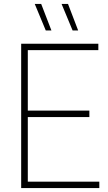

<svg xmlns="http://www.w3.org/2000/svg" viewBox="-20 -964 556 984"><path d="M88.5 0V-740H484V-707H122.5V-397H438V-364H122.5V-33H489V0ZM352 -808 295.5 -944H328.5L380.5 -808ZM214.5 -808 158 -944H191L243.5 -808Z"/></svg>

Font: Encode Sans SemiCondensed SemiCondensed Thin
Style: Regular
Weight: 100
Width: 4
Designer: Multiple Designers
Foundry: Impallari Type
Version: Version 3.000; ttfautohint (v1.8.3) -l 8 -r 50 -G 200 -x 14 